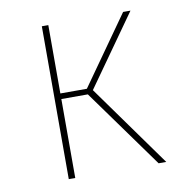

<svg xmlns="http://www.w3.org/2000/svg" viewBox="-65 -581 617 642"><g transform="rotate(-10 244.0 -259.5)"><path d="M419 -519 249 -279 449 0H423L230 -268H140V0H118V-519H140V-287H230L394 -519Z"/></g></svg>

Font: FiraGO Thin
Style: Regular
Weight: 100
Designer: bBox Type
Foundry: bBox Type GmbH
Version: Version 1.001;PS 001.001;hotconv 1.0.88;makeotf.lib2.5.64775